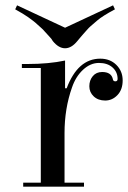

<svg xmlns="http://www.w3.org/2000/svg" viewBox="-20 -700 480 720"><path d="M421 -404Q421 -430 402 -447Q383 -464 351 -464Q319 -464 291.5 -438.5Q264 -413 250 -372Q222 -293 222 -201V-15H295V0H67V-15H133V-445H62V-460H83Q163 -460 224 -473V-369H230Q272 -480 356 -480Q393 -480 416.5 -456.5Q440 -433 440 -398.5Q440 -364 420.5 -343.5Q401 -323 374.5 -323Q348 -323 331.5 -338.5Q315 -354 315 -376.5Q315 -399 328 -414.5Q341 -430 363 -430Q397 -430 403 -404Q404 -395 412.5 -395Q421 -395 421 -404ZM178 -546Q174 -554 165 -563Q156 -572 148.5 -581Q141 -590 135.5 -594.5Q130 -599 121 -607.5Q112 -616 104 -622Q96 -628 85 -636Q68 -648 37 -665L44 -680L224 -596L404 -680L411 -665Q364 -640 344.5 -623Q325 -606 319.5 -601.5Q314 -597 304 -585.5Q294 -574 292 -572Q290 -570 280 -558L270 -546Q248 -519 224 -519Q200 -519 178 -546Z"/></svg>

Font: Elsie
Style: Regular
Weight: 400
Designer: Alejandro Inler
Foundry: Alejandro Inler
Version: 1.002